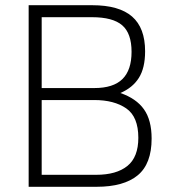

<svg xmlns="http://www.w3.org/2000/svg" viewBox="-20 -717 659 737"><path d="M90 -697H334Q437 -697 487 -653.5Q537 -610 537 -520Q537 -456 513 -418Q489 -380 442 -360Q503 -339 532.5 -297.5Q562 -256 562 -185Q562 -88 508.5 -44Q455 0 351 0H90ZM342 -379Q415 -379 450 -413.5Q485 -448 485 -518Q485 -589 449 -620Q413 -651 333 -651H140V-379ZM349 -46Q427 -46 469 -80Q511 -114 511 -188Q511 -269 464.5 -301Q418 -333 342 -333H140V-46Z"/></svg>

Font: Cairo Light
Style: Regular
Weight: 300
Designer: Mohamed Gaber, the designers of Titillium
Foundry: Kief Type Foundry
Version: Version 2.009; ttfautohint (v1.5.33-1714) -l 8 -r 50 -G 200 